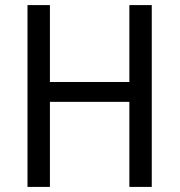

<svg xmlns="http://www.w3.org/2000/svg" viewBox="-20 -734 705 754"><path d="M576 0H488V-334H176V0H88V-714H176V-412H488V-714H576Z"/></svg>

Font: Noto Sans Khmer SemiCondensed
Style: Regular
Weight: 400
Width: 4
Designer: Danh Hong and the Monotype Design Team
Foundry: Monotype Imaging Inc.
Version: Version 2.004